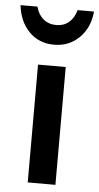

<svg xmlns="http://www.w3.org/2000/svg" viewBox="-89 -781 420 815"><g transform="rotate(5 121.5 -373.5)"><path d="M179 -502H61V0H179ZM124 -676Q91 -676 68.5 -694.5Q46 -713 37 -747H-35Q-27 -677 15 -634.5Q57 -592 121 -592Q185 -592 228.5 -635Q272 -678 278 -747H208Q199 -713 177 -694.5Q155 -676 124 -676Z"/></g></svg>

Font: Geom Medium
Style: Bold
Weight: 500
Version: Version 1.102